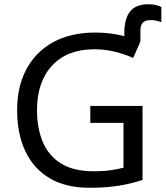

<svg xmlns="http://www.w3.org/2000/svg" viewBox="-20 -878 783 908"><path d="M683 -858Q702 -858 717.5 -854Q733 -850 743 -845V-773Q736 -776 722 -779.5Q708 -783 691 -783Q644 -783 644 -735V-682L610 -604Q572 -621 524.5 -633Q477 -645 426 -645Q298 -645 226.5 -568Q155 -491 155 -357Q155 -272 182.5 -206.5Q210 -141 269 -104.5Q328 -68 424 -68Q471 -68 504 -73Q537 -78 564 -85V-297H407V-377H654V-27Q596 -8 537 1Q478 10 403 10Q292 10 216 -34.5Q140 -79 100.5 -161.5Q61 -244 61 -357Q61 -469 105 -551Q149 -633 231.5 -678.5Q314 -724 431 -724Q503 -724 568 -707V-724Q568 -789 595 -823.5Q622 -858 683 -858Z"/></svg>

Font: Noto Sans IKEA
Style: Regular
Weight: 400
Designer: Monotype Design Team
Foundry: Monotype Imaging Inc.
Version: Version 2.001